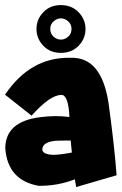

<svg xmlns="http://www.w3.org/2000/svg" viewBox="-21 -737 483 763"><path d="M258.3 -507.3Q381.8 -512.7 410.2 -328.1Q433.1 -163.1 442.4 -40.5L281.7 6.3L276.4 -24.4Q209 2 132.8 1.5Q9.3 -20.5 0 -147.5Q0 -254.4 140.1 -271.5Q200.7 -279.3 254.9 -272Q251 -356.4 225.1 -359.9Q179.2 -361.3 104.5 -277.3L-1 -360.8Q100.1 -510.7 258.3 -507.3ZM147.5 -138.7Q155.3 -122.1 191.9 -121.6Q222.2 -122.6 264.6 -130.9L259.8 -178.7L217.3 -178.2Q144 -177.7 147.5 -138.7ZM178.7 -622.1Q178.7 -603 191.9 -591.3Q205.1 -579.6 221.2 -579.6Q236.8 -579.6 250 -591.3Q263.2 -603 263.2 -622.1Q263.2 -640.6 249.8 -652.3Q236.3 -664.1 221.2 -664.1Q205.6 -664.1 192.1 -652.3Q178.7 -640.6 178.7 -622.1ZM124 -622.1Q124 -660.2 151.1 -688.5Q178.2 -716.8 220.7 -716.8Q264.2 -716.8 291.5 -688.2Q318.8 -659.7 318.8 -622.1Q318.8 -583.5 291.5 -555.2Q264.2 -526.9 220.7 -526.9Q178.2 -526.9 151.1 -555.2Q124 -583.5 124 -622.1Z"/></svg>

Font: Lapsus Pro (theguybrush.com)
Style: Bold
Weight: 700
Designer: Jose Roses
Version: Version 1.00 February 9, 2018, initial release